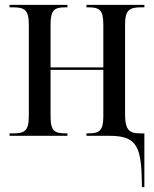

<svg xmlns="http://www.w3.org/2000/svg" viewBox="-20 -556 629 786"><path d="M560 165 561 210H571V-10H557C513 -10 492 -19 492 -87V-456C492 -517 512 -526 559 -526H571V-536H334V-526H340C386 -526 403 -517 403 -456V-280H187V-456C187 -517 204 -526 249 -526H256V-536H19V-526H32C79 -526 98 -517 98 -456V-80C98 -18 79 -10 32 -10H19V0H256V-10H251C204 -10 187 -18 187 -80V-270H403V-80C403 -19 386 -10 340 -10H334V0H428C531 0 556 36 560 165Z"/></svg>

Font: Noto Serif Display Condensed
Style: Regular
Weight: 400
Width: 3
Designer: Monotype Design Team
Foundry: Monotype Imaging Inc.
Version: Version 2.009